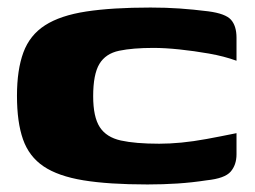

<svg xmlns="http://www.w3.org/2000/svg" viewBox="-20 -484 676 509"><path d="M25 -230Q25 -299 42 -345Q59 -391 99.5 -417Q140 -443 208.5 -453.5Q277 -464 379 -464Q420 -464 456 -461.5Q492 -459 532 -454Q578 -448 592.5 -431.5Q607 -415 607 -384V-323Q574 -335 534 -342Q494 -349 455.5 -353Q417 -357 387 -357Q332 -357 296 -349.5Q260 -342 243.5 -314.5Q227 -287 227 -229Q227 -174 244.5 -147Q262 -120 300.5 -111.5Q339 -103 402 -103Q430 -103 461 -106Q492 -109 527.5 -115.5Q563 -122 607 -131V-75Q607 -47 591.5 -29Q576 -11 528 -6Q489 0 450.5 2.5Q412 5 371 5Q268 5 201 -6Q134 -17 95.5 -43Q57 -69 41 -114.5Q25 -160 25 -230Z"/></svg>

Font: Genos ExtraBold
Style: Regular
Weight: 800
Designer: Robert E. Leuschke
Foundry: Robert E. Leuschke
Version: Version 1.010